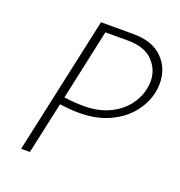

<svg xmlns="http://www.w3.org/2000/svg" viewBox="-121 -761 809 864"><g transform="rotate(20 283.5 -329.0)"><path d="M560 -489Q560 -467 556 -448Q545 -394 508.5 -347Q472 -300 409.5 -270.5Q347 -241 264 -241Q218 -241 170 -248L116 0H74L217 -658H371Q464 -658 512 -609.5Q560 -561 560 -489ZM518 -483Q518 -541 478 -581.5Q438 -622 359 -622H251L178 -284Q226 -277 271 -277Q341 -277 392.5 -301Q444 -325 474.5 -364Q505 -403 514 -448Q518 -470 518 -483Z"/></g></svg>

Font: Ysabeau Light
Style: Italic
Weight: 300
Italic angle: -12°
Designer: Christian Thalmann (Catharsis Fonts)
Version: Version 0.003